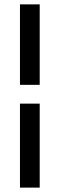

<svg xmlns="http://www.w3.org/2000/svg" viewBox="-20 -731 280 883"><path d="M71.8 131.8V-254.4H162.6V131.8ZM162.6 -340.8H71.8V-710.9H162.6Z"/></svg>

Font: Roboto-ThirdPerson-AD3FC
Style: ThirdPerson-AD3FC
Weight: 400
Designer: Google
Version: Version 2.137; 2017